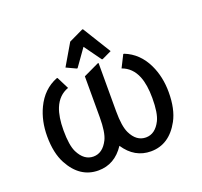

<svg xmlns="http://www.w3.org/2000/svg" viewBox="-132 -916 1135 1077"><g transform="rotate(-20 436.0 -378.0)"><path d="M484.9 -556.6V-268.6Q484.9 -179.2 504.9 -137.7Q536.1 -73.2 592.8 -73.2Q648.4 -73.2 680.7 -137.7Q701.2 -179.2 701.2 -268.6Q701.2 -348.6 680.7 -399.4Q654.8 -462.9 595.7 -483.9L632.3 -556.6H637.2Q721.2 -523.4 763.7 -434.1Q798.8 -360.4 798.8 -268.6Q798.8 -168 763.7 -103Q702.1 9.8 592.8 9.8Q495.6 9.8 436 -80.1Q376.5 9.8 279.3 9.8Q169.4 9.8 108.4 -103Q73.2 -168 73.2 -268.6Q73.2 -360.4 108.4 -434.1Q150.9 -523.4 234.9 -556.6H239.7L276.4 -483.9Q217.3 -462.9 191.4 -399.4Q170.9 -348.6 170.9 -268.6Q170.9 -179.2 191.4 -137.7Q223.6 -73.2 279.3 -73.2Q335 -73.2 367.2 -137.7Q387.2 -178.2 387.2 -268.6V-512.7L480 -556.6ZM301.8 -596.2 376.5 -723.6 462.4 -764.6H467.3L571.3 -596.2L514.6 -569.3H509.8L436.5 -670.9L364.3 -569.3H359.4Z"/></g></svg>

Font: Nova Oval
Style: Book
Weight: 400
Version: Version 2.000